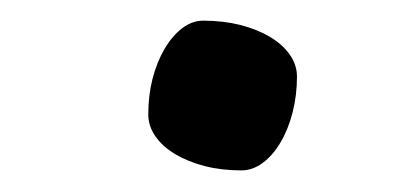

<svg xmlns="http://www.w3.org/2000/svg" viewBox="-20 -426 393 184"><path d="M122.1 -316.4Q122.1 -334.5 126.2 -350.6Q130.4 -366.7 137.7 -379.2Q145 -391.6 154.5 -398.9Q164.1 -406.2 174.8 -406.2Q193.8 -406.2 210.2 -402.1Q226.6 -397.9 238.8 -390.6Q251 -383.3 257.8 -373.5Q264.6 -363.8 264.6 -352.5Q264.6 -335 260.5 -318.6Q256.3 -302.2 249 -289.8Q241.7 -277.3 231.9 -270Q222.2 -262.7 211.4 -262.7Q192.4 -262.7 176.3 -266.8Q160.2 -271 147.9 -278.3Q135.7 -285.6 128.9 -295.4Q122.1 -305.2 122.1 -316.4Z"/></svg>

Font: Noticia Text
Style: Bold Italic
Weight: 700
Italic angle: -8°
Designer: JM Sole
Foundry: JM Sole
Version: Version 1.003